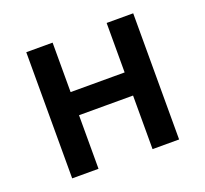

<svg xmlns="http://www.w3.org/2000/svg" viewBox="-101 -669 841 788"><g transform="rotate(-20 320.0 -275.5)"><path d="M554 -275V-551H438V-335H202V-551H87V0H202V-234H320H438V0H554Z"/></g></svg>

Font: GenSekiGothic2 TW M
Style: Regular
Weight: 500
Version: Version 2.100;PS 2.1;hotconv 16.6.51;makeotf.lib2.5.65220 DE